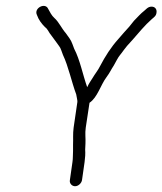

<svg xmlns="http://www.w3.org/2000/svg" viewBox="-20 -659 562 665"><path d="M264 -35 273 -98C275 -112 276 -128 275 -141L276 -162C277 -180 274 -197 277 -217L290 -303C318 -322 328 -364 349 -392C361 -408 364 -417 374 -432L385 -452C393 -467 398 -470 409 -486L420 -500C426 -507 433 -514 439 -521C461 -546 481 -571 506 -593C513 -599 521 -604 522 -615C524 -627 517 -636 505 -636C499 -636 494 -634 489 -630L480 -622C467 -612 456 -599 444 -587L428 -567C416 -554 402 -538 390 -524C364 -495 345 -465 326 -429C321 -418 307 -400 302 -391C294 -378 289 -372 282 -357C267 -399 257 -452 237 -490L231 -506C225 -523 218 -529 208 -544C193 -561 184 -583 168 -597C159 -605 153 -617 147 -628C137 -652 96 -631 108 -607C114 -590 124 -577 136 -565C146 -558 149 -546 158 -536C165 -526 179 -508 185 -499C191 -492 194 -478 198 -469C217 -429 228 -375 244 -332L247 -316C248 -312 248 -309 248 -306L235 -217C232 -194 234 -178 233 -158V-136C232 -124 233 -110 231 -98L222 -35C220 -24 229 -14 240 -14C251 -14 262 -24 264 -35Z"/></svg>

Font: PolanStronk
Style: Ita
Weight: 500
Version: Version 1.0